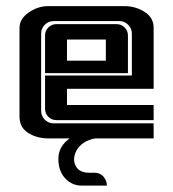

<svg xmlns="http://www.w3.org/2000/svg" viewBox="-20 -447 559 620"><path d="M207 -1.5H310.5L311 -0.5Q311 -0.5 294.4 -0.5Q281.7 -0.5 264.6 6.6Q247.6 13.7 236.3 26.1Q225.1 38.6 221.2 53.5Q217.3 68.4 221.2 81.1Q230.5 110.8 268.1 110.8H283.7Q284.2 110.8 284.7 110.8Q310.5 110.8 321.8 135.7Q325.2 143.6 325.2 152.3H243.2Q213.9 152.3 192.4 130.9Q168.5 106.9 168.5 65.9Q168.5 24.9 207 -1.5ZM196.3 -107.9H476.1V-59.1H162.1Q147 -59.1 136.2 -69.8Q125.5 -80.6 125.5 -95.7V-203.1H405.8V-337.9Q405.8 -355 394 -366.9Q382.3 -378.9 365.2 -378.9H153.3Q136.2 -378.9 124.5 -366.9Q112.8 -355 112.8 -337.9V-89.4Q112.8 -72.8 124.5 -60.8Q136.2 -48.8 153.3 -48.8H476.1V0H137.2Q99.1 0 71 -17.8Q43 -35.6 43 -70.3V-356.4Q43 -386.2 72.8 -406.7Q102.5 -427.2 134.8 -427.2H382.3Q417.5 -427.2 446.8 -408.7Q476.1 -390.1 476.1 -357.4V-160.2H196.3ZM356.4 -369.1Q371.6 -369.1 382.3 -358.4Q393.1 -347.7 393.1 -332.5V-210.9H125.5V-332.5Q125.5 -347.7 136.2 -358.4Q147 -369.1 162.1 -369.1ZM196.3 -319.3V-251H321.8V-319.3Z"/></svg>

Font: Ebtekar Inline 2
Style: Inline-2
Weight: 500
Designer: Arman Khorramak
Foundry: Arman Khorramak
Version: Version 2.000